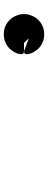

<svg xmlns="http://www.w3.org/2000/svg" viewBox="370 -1250 259 1040"><g transform="rotate(90 500.0 -730.5)"><path d="M187.5 -756.8 212.9 -730.5H257.8Q275.4 -730.5 274.4 -712.9L270.5 -695.3L263.7 -679.7L254.9 -666L244.1 -652.3L231.4 -641.6L216.8 -632.8L201.2 -626L183.6 -622.1L167 -621.1L148.4 -622.1L131.8 -626L115.2 -632.8L101.6 -641.6L88.9 -652.3L77.1 -666L69.3 -679.7L62.5 -695.3L57.6 -712.9L56.6 -730.5L57.6 -748L62.5 -765.6L69.3 -781.2L77.1 -794.9L88.9 -808.6L101.6 -819.3L115.2 -828.1L131.8 -835L148.4 -838.9L167 -839.8L183.6 -838.9L201.2 -835L216.8 -828.1L231.4 -819.3L244.1 -808.6L254.9 -794.9L263.7 -781.2L270.5 -765.6L274.4 -748Q275.4 -730.5 257.8 -730.5Z"/></g></svg>

Font: B2 Hana
Style: Regular
Weight: 500
Version: 2020-08-05; (max)